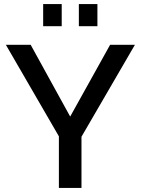

<svg xmlns="http://www.w3.org/2000/svg" viewBox="-20 -932 697 952"><path d="M132 -710 328 -354 526 -710H649L384 -254V0H272V-256L9 -710ZM194 -802V-912H286V-802ZM371 -802V-912H463V-802Z"/></svg>

Font: IngvarSans
Style: Regular
Weight: 600
Version: Version 3.000